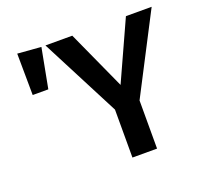

<svg xmlns="http://www.w3.org/2000/svg" viewBox="-122 -841 1037 982"><g transform="rotate(-20 397.0 -350.5)"><path d="M572 0H438V-261L216 -691H362L508 -370L654 -691H794L572 -262ZM153 -475H68L66 -701L194 -691Z"/></g></svg>

Font: Trujillo Medium
Style: Regular
Weight: 500
Designer: Fira Sans original fonts by bBox Type GmbH, Carrois Corporate GbR, & Edenspiekermann AG / Changes by Cristiano Sobral
Foundry: Fira Sans original fonts by bBox Type GmbH, Carrois Corporate GbR, & Edenspiekermann AG / Changes by Cristiano Sobral
Version: Version 4.301;October 17, 2021;FontCreator 14.0.0.2814 64-bi